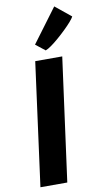

<svg xmlns="http://www.w3.org/2000/svg" viewBox="-117 -1173 664 1225"><g transform="rotate(-10 215.0 -560.5)"><path d="M41 0 148 -798H323L215 0ZM226 -854 165 -902 328 -1121 430 -1038Q424.5 -1026.5 406.8 -1006Q389 -985.5 364.2 -961.5Q339.5 -937.5 313.2 -914.8Q287 -892 263.8 -875.5Q240.5 -859 226 -854Z"/></g></svg>

Font: Merriweather Sans ExtraBold
Style: Italic
Weight: 800
Italic angle: -7.5°
Designer: Eben Sorkin
Foundry: Eben Sorkin
Version: Version 2.001; ttfautohint (v1.8.3)